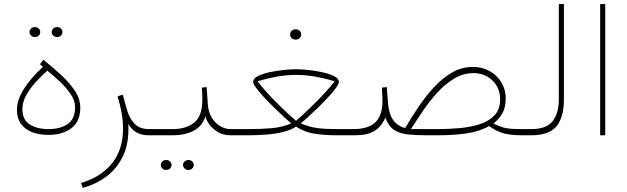

<svg xmlns="http://www.w3.org/2000/svg" viewBox="-20 -663 3075 941"><path d="M190.4 -335.4 175.8 -348.1 192.9 -370.1Q237.3 -334 278.8 -296.1Q320.3 -258.3 346.9 -218.3Q373.5 -178.2 373.5 -134.8Q373.5 -67.9 330.1 -34.9Q286.6 -2 218.3 -2Q147 -2 105 -33.2Q63 -64.5 63 -125Q63 -216.8 190.4 -335.4ZM348.1 -138.7Q348.1 -168.9 327.1 -200.4Q306.2 -231.9 274.7 -262Q243.2 -292 211.9 -316.9Q184.6 -292.5 156.2 -261.7Q127.9 -231 108.9 -197Q89.8 -163.1 89.8 -128.4Q89.8 -76.2 125.7 -53.2Q161.6 -30.3 217.8 -30.3Q275.9 -30.3 312 -55.4Q348.1 -80.6 348.1 -138.7ZM233.4 -505.9Q233.4 -515.6 241 -522.9Q248.5 -530.3 259.8 -530.3Q271 -530.3 278.6 -523.2Q286.1 -516.1 286.1 -505.9Q286.1 -495.6 278.6 -488.5Q271 -481.4 259.8 -481.4Q248.5 -481.4 241 -488.8Q233.4 -496.1 233.4 -505.9ZM124.5 -505.9Q124.5 -515.6 132.1 -522.9Q139.6 -530.3 150.9 -530.3Q162.1 -530.3 169.7 -523.2Q177.2 -516.1 177.2 -505.9Q177.2 -495.6 169.7 -488.5Q162.1 -481.4 150.9 -481.4Q139.6 -481.4 132.1 -488.8Q124.5 -496.1 124.5 -505.9Z M710 0Q670.4 0 645.5 -16.1Q620.6 -32.2 608.9 -56.2Q613.8 35.2 584 99.1Q554.2 163.1 501.5 202.1Q448.7 241.2 385.3 257.8L377 233.9Q476.6 204.1 529.8 136.5Q583 68.8 583 -31.7Q583 -104.5 556.2 -190.9L581.5 -199.2L601.6 -127.4Q612.3 -86.9 637.7 -58.6Q663.1 -30.3 710 -30.3H739.7V0Z M720.2 -30.3H826.2Q891.6 -30.3 931.4 -61.8Q971.2 -93.3 971.7 -172.4Q971.7 -208 969.2 -233.4L992.7 -236.3L998.5 -152.8Q1001 -113.8 1017.8 -86.4Q1034.7 -59.1 1059.1 -44.7Q1083.5 -30.3 1108.4 -30.3H1137.2V0H1108.4Q1072.3 0 1045.4 -17.3Q1018.6 -34.7 1003.4 -56.9Q988.3 -79.1 986.8 -93.3Q972.7 -45.9 930.2 -22.9Q887.7 0 825.2 0H720.2ZM877 145.5Q877 135.7 884.5 128.4Q892.1 121.1 903.3 121.1Q914.6 121.1 922.1 128.2Q929.7 135.3 929.7 145.5Q929.7 155.8 922.1 162.8Q914.6 169.9 903.3 169.9Q892.1 169.9 884.5 162.6Q877 155.3 877 145.5ZM768.1 145.5Q768.1 135.7 775.6 128.4Q783.2 121.1 794.4 121.1Q805.7 121.1 813.2 128.2Q820.8 135.3 820.8 145.5Q820.8 155.8 813.2 162.8Q805.7 169.9 794.4 169.9Q783.2 169.9 775.6 162.6Q768.1 155.3 768.1 145.5Z M1401.9 -494.1Q1401.9 -504.4 1409.4 -512Q1417 -519.5 1429.2 -519.5Q1440.9 -519.5 1448.5 -512.2Q1456.1 -504.9 1456.1 -494.1Q1456.1 -483.4 1448.5 -476.1Q1440.9 -468.8 1429.2 -468.8Q1417 -468.8 1409.4 -476.3Q1401.9 -483.9 1401.9 -494.1ZM1430.7 -323.7Q1453.6 -323.7 1488.5 -320.3Q1523.4 -316.9 1558.3 -309.3Q1593.3 -301.8 1616.9 -290Q1640.6 -278.3 1640.6 -261.2Q1640.6 -251 1625.5 -230.5Q1610.4 -210 1586.7 -184.6Q1563 -159.2 1536.9 -133.8Q1510.7 -108.4 1488.3 -88.1Q1465.8 -67.9 1454.1 -58.1Q1497.6 -40 1536.4 -35.2Q1575.2 -30.3 1630.4 -30.3H1709V0H1630.4Q1569.8 0 1520.8 -7.8Q1471.7 -15.6 1430.7 -42.5Q1405.3 -25.4 1366.9 -16.1Q1328.6 -6.8 1284.7 -3.4Q1240.7 0 1199.2 0H1117.2V-30.3H1199.7Q1258.3 -30.3 1310.5 -34.7Q1362.8 -39.1 1407.2 -58.1Q1395 -68.4 1372.6 -89.1Q1350.1 -109.9 1324 -135.3Q1297.9 -160.6 1274.4 -186Q1251 -211.4 1235.8 -231.7Q1220.7 -252 1220.7 -261.2Q1220.7 -278.3 1244.4 -290.3Q1268.1 -302.2 1303 -309.6Q1337.9 -316.9 1372.8 -320.3Q1407.7 -323.7 1430.7 -323.7ZM1430.7 -295.9Q1381.3 -295.9 1331.3 -286.4Q1281.2 -276.9 1242.2 -264.2Q1277.3 -219.7 1317.4 -178.5Q1357.4 -137.2 1389.2 -108.2Q1420.9 -79.1 1430.7 -70.8Q1438 -76.7 1458.3 -95Q1478.5 -113.3 1506.3 -140.4Q1534.2 -167.5 1564.2 -199.5Q1594.2 -231.4 1620.1 -264.2Q1581.5 -276.9 1531 -286.4Q1480.5 -295.9 1430.7 -295.9Z M2127.4 0H2067.4Q2018.6 0 1978.8 -4.2Q1939 -8.3 1911.1 -26.6Q1883.3 -44.9 1869.1 -86.9Q1849.6 -42.5 1815.2 -21.2Q1780.8 0 1719.7 0H1689.5V-30.3H1720.2Q1790.5 -32.7 1822.5 -66.4Q1854.5 -100.1 1854.5 -168Q1854.5 -185.5 1853.5 -200.2Q1852.5 -214.8 1851.6 -233.4L1875.5 -236.3L1882.3 -151.9Q1886.2 -105 1906.5 -75.2Q1926.8 -45.4 1965.8 -35.6Q1996.1 -87.4 2031.7 -140.1Q2067.4 -192.9 2108.4 -237.1Q2149.4 -281.2 2196.5 -308.1Q2243.7 -335 2297.4 -335Q2343.8 -335 2380.1 -314.5Q2416.5 -293.9 2437.5 -259Q2458.5 -224.1 2458.5 -181.6Q2458.5 -136.2 2442.1 -107.7Q2425.8 -79.1 2398.4 -57.6Q2422.9 -45.9 2440.7 -40Q2458.5 -34.2 2480.7 -32.2Q2502.9 -30.3 2539.1 -30.3H2568.8V0H2539.1Q2476.1 0 2441.2 -11.7Q2406.2 -23.4 2377.4 -45.4Q2330.1 -18.1 2265.4 -9Q2200.7 0 2127.4 0ZM2300.8 -304.7Q2251 -304.7 2206.8 -278.3Q2162.6 -252 2124.3 -210.2Q2085.9 -168.5 2053.5 -120.6Q2021 -72.8 1993.7 -30.3H2125.5Q2179.7 -30.3 2233.6 -35.2Q2287.6 -40 2332.3 -54.7Q2377 -69.3 2404.1 -98.4Q2431.2 -127.4 2431.2 -175.8Q2431.2 -232.4 2393.3 -268.6Q2355.5 -304.7 2300.8 -304.7Z M2549.3 -30.3H2584Q2658.7 -30.3 2688.7 -69.6Q2718.8 -108.9 2718.8 -175.8V-643.1H2743.7V-176.3Q2743.7 -87.4 2707 -43.7Q2670.4 0 2583.5 0H2549.3Z M2946.3 -643.1V0H2921.4V-643.1Z"/></svg>

Font: Vazirmatn RD FD Thin
Style: Regular
Weight: 100
Designer: Saber Rastikerdar
Foundry: Saber Rastikerdar
Version: Version 33.003